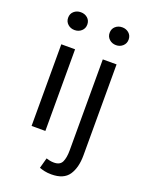

<svg xmlns="http://www.w3.org/2000/svg" viewBox="-166 -775 825 1074"><g transform="rotate(20 246.5 -237.5)"><path d="M82 0V-486H164V0ZM124 -586Q100 -586 83.5 -601Q67 -616 67 -639Q67 -663 83.5 -677.5Q100 -692 124 -692Q148 -692 164.5 -677.5Q181 -663 181 -639Q181 -616 164.5 -601Q148 -586 124 -586ZM278 217Q255 217 237 213Q219 209 206 204L223 142Q232 145 244 147.5Q256 150 269 150Q305 150 317 125Q329 100 329 55V-486H411V55Q411 129 381 173Q351 217 278 217ZM371 -586Q347 -586 330.5 -601Q314 -616 314 -639Q314 -663 330.5 -677.5Q347 -692 371 -692Q394 -692 410.5 -677.5Q427 -663 427 -639Q427 -616 410.5 -601Q394 -586 371 -586Z"/></g></svg>

Font: CV Source Sans
Style: Regular
Weight: 400
Designer: Paul D. Hunt
Foundry: Adobe Systems Incorporated
Version: Version 3.001